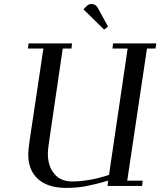

<svg xmlns="http://www.w3.org/2000/svg" viewBox="-20 -916 790 946"><path d="M117.2 -676.8 121.1 -702.1H335L332 -676.8H289.1L221.2 -213.9Q215.8 -178.2 215.8 -158.2Q215.8 -97.2 247.6 -59.6Q279.3 -22 335 -22Q419.4 -22 517.1 -54.2L608.9 -676.8H534.2L537.1 -702.1H750L746.1 -676.8H704.1L606.9 -25.9H683.1L680.2 0H509.8L513.2 -25.9Q449.2 -7.3 404.1 1.2Q358.9 9.8 306.2 9.8Q215.8 9.8 167.5 -33.7Q119.1 -77.1 119.1 -155.8Q119.1 -176.3 126 -224.1L193.8 -676.8ZM391.1 -870.1 410.2 -889.2Q418 -896 430.2 -896Q443.8 -896 451.9 -889.2Q460 -882.3 469.2 -863.8L512.2 -785.2L493.2 -770Z"/></svg>

Font: Dehuti Alt
Style: Bold-Italic
Weight: 700
Version: Version 1.2